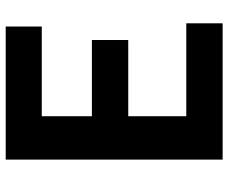

<svg xmlns="http://www.w3.org/2000/svg" viewBox="-82 -698 780 655"><g transform="rotate(-90 307.5 -370.0)"><path d="M91 0H556V-124H239V-322H499V-446H239V-617H545V-740H91Z"/></g></svg>

Font: Noto Sans T Chinese Bold
Style: Bold
Weight: 700
Designer: Ryoko NISHIZUKA (kana & ideographs); Paul D. Hunt (Latin, Greek & Cyrillic); Wenlong ZHANG (bopomofo); Sandoll Communica
Foundry: Adobe Systems Incorporated
Version: Version 1.000;PS 1;hotconv 1.0.78;makeotf.lib2.5.61930